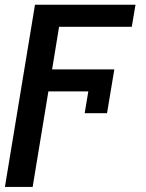

<svg xmlns="http://www.w3.org/2000/svg" viewBox="-28 -565 600 789"><path d="M441.8 -279.8 411.9 -99.8H320L334.9 -189.3H170.8L106.2 203.1H-7.8L115.8 -545.5H528.8L513.5 -454.9H214.8L186.1 -279.8Z"/></svg>

Font: Inter P Medium
Style: Italic
Weight: 500
Italic angle: 9.39999°
Designer: Rasmus Andersson
Foundry: rsms
Version: Version 3.018;git-588b23468